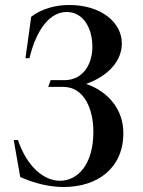

<svg xmlns="http://www.w3.org/2000/svg" viewBox="-20 -735 571 769"><path d="M235 14C369 14 474 -60 474 -202C474 -292 419 -366 325 -399C415 -431 468 -492 468 -561C468 -645 386 -715 257 -715C203 -715 147 -700 105 -668L82 -502H98C126 -618 180 -687 247 -687C315 -687 350 -620 350 -548C350 -478 313 -414 238 -414H183L173 -387H233C319 -387 354 -295 354 -207C354 -77 292 -11 220 -11C157 -11 89 -65 52 -174H35L61 -26C119 0 180 14 235 14Z"/></svg>

Font: Sprat Condensed Medium
Style: Regular
Weight: 500
Width: 3
Designer: Ethan Nakache
Foundry: Collletttivo
Version: Version 2.000;Glyphs 3.2 (3217)